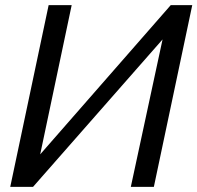

<svg xmlns="http://www.w3.org/2000/svg" viewBox="-20 -730 771 750"><path d="M20 0 170 -710H260L137 -127L647 -710H731L581 0H491L615 -576L109 0Z"/></svg>

Font: Raleway-v4020 Medium
Style: Italic
Weight: 500
Italic angle: -12°
Designer: Matt McInerney, Pablo Impallari, Rodrigo Fuenzalida
Foundry: Matt McInerney, Pablo Impallari, Rodrigo Fuenzalida
Version: Version 4.020;PS 004.020;hotconv 1.0.88;makeotf.lib2.5.64775